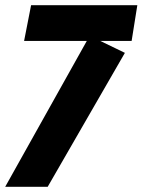

<svg xmlns="http://www.w3.org/2000/svg" viewBox="-20 -721 550 741"><path d="M510 -701 488 -563H367L462 -517L164 0H0L315 -563H73L100 -701Z"/></svg>

Font: Relentless
Style: Condensed Bold Italic
Weight: 700
Width: 3
Italic angle: -7°
Designer: Sparks studio
Foundry: Sparks Studio
Version: Version 1.101